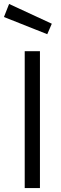

<svg xmlns="http://www.w3.org/2000/svg" viewBox="-40 -951 306 971"><path d="M85 0V-692H162V0ZM6 -931 222 -831 199 -778 -20 -865Z"/></svg>

Font: Titillium Web
Style: Regular
Weight: 400
Version: Version 1.002;PS 57.000;hotconv 1.0.70;makeotf.lib2.5.55311